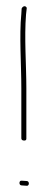

<svg xmlns="http://www.w3.org/2000/svg" viewBox="-20 -647 156 612"><path d="M42 -64C42 -59 45 -56 49 -56L64 -55H65C68 -54 72 -57 72 -62C72 -67 69 -70 65 -70L50 -71H49C46 -72 42 -69 42 -64ZM48 -206C48 -202 51 -199 57 -199C62 -199 64 -201 64 -205V-366C64 -439 57 -528 63 -601L65 -619C65 -621 66 -622 64 -624C59 -631 51 -625 49 -620L48 -603C41 -532 48 -442 48 -366Z"/></svg>

Font: Stray Cat
Style: ExLt
Weight: 200
Version: Version 1.0